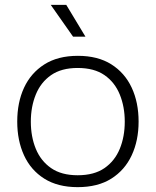

<svg xmlns="http://www.w3.org/2000/svg" viewBox="-20 -764 642 791"><path d="M300 7Q218 7 162.5 -28Q107 -63 79 -124Q51 -185 51 -263Q51 -342 79 -402.5Q107 -463 162.5 -498.5Q218 -534 301 -534Q383 -534 438.5 -499Q494 -464 522.5 -403Q551 -342 551 -263Q551 -185 522.5 -124Q494 -63 438.5 -28Q383 7 300 7ZM300 -42Q368 -42 410.5 -71.5Q453 -101 473.5 -151Q494 -201 494 -263Q494 -324 473.5 -374.5Q453 -425 410.5 -454.5Q368 -484 300 -484Q233 -484 190.5 -454.5Q148 -425 127.5 -374.5Q107 -324 107 -263Q107 -201 127.5 -151Q148 -101 190.5 -71.5Q233 -42 300 -42ZM281 -613 189 -744H253L332 -613Z"/></svg>

Font: Onest ExtraLight
Style: Regular
Weight: 250
Designer: Dmitri Voloshin, Andrey Kudryavtsev
Foundry: Dmitri Voloshin, Andrey Kudryavtsev
Version: Version 1.000;gftools[0.9.33]